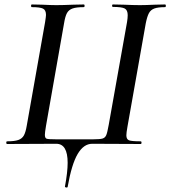

<svg xmlns="http://www.w3.org/2000/svg" viewBox="-20 -645 763 860"><path d="M283 84Q283 -1 232 -1L12 0Q8 0 8 -6Q8 -12 12 -12Q45 -12 62 -18Q79 -24 87 -38.5Q95 -53 100 -83L182 -546Q186 -572 186 -578Q186 -600 172.5 -606.5Q159 -613 123 -613Q119 -613 119 -619Q119 -625 123 -625L169 -624Q209 -622 232 -622Q262 -622 308 -624L355 -625Q359 -625 359 -619Q359 -613 355 -613Q322 -613 305 -607Q288 -601 280 -586.5Q272 -572 267 -541L186 -81Q181 -51 181 -41Q181 -26 189.5 -23.5Q198 -21 230 -21H398Q428 -21 439.5 -24.5Q451 -28 456 -40Q461 -52 467 -86L549 -546Q552 -564 552 -577Q552 -600 538.5 -607Q525 -614 486 -614Q482 -614 482 -619.5Q482 -625 486 -625L534 -624Q578 -622 607 -622Q632 -622 674 -624L719 -625Q723 -625 723 -619Q723 -613 719 -613Q688 -613 671.5 -607Q655 -601 647 -586Q639 -571 633 -541L551 -78Q546 -50 546 -39Q546 -21 558 -16.5Q570 -12 610 -12Q614 -12 614 -6Q614 0 610 0L393 -1Q355 -1 328 44.5Q301 90 283 192Q283 195 277 195Q275 195 272.5 193.5Q270 192 271 190Q283 126 283 84Z"/></svg>

Font: Cormorant Garamond SemiBold
Style: Italic
Weight: 600
Italic angle: -10°
Designer: Christian Thalmann (Catharsis Fonts)
Foundry: Catharsis Fonts
Version: Version 4.000